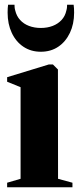

<svg xmlns="http://www.w3.org/2000/svg" viewBox="-20 -787 332 807"><path d="M10 0V-19L66.5 -35.5V-420.5L10 -443.5V-462.5L185 -516H202.5L223.5 -495L224 -35.5L284.5 -19V0ZM151.5 -569.5Q110 -569.5 78.5 -590.5Q47 -611.5 29.5 -648.8Q12 -686 12 -734Q12 -745 12.5 -752Q13 -759 14 -767H41Q41 -762 41.5 -755.8Q42 -749.5 44 -743Q49.5 -719.5 64.5 -703Q79.5 -686.5 102 -678Q124.5 -669.5 151.5 -669.5Q179 -669.5 201.2 -678Q223.5 -686.5 238.8 -703Q254 -719.5 259 -743Q261 -749.5 261.5 -755.8Q262 -762 262 -767H289.5Q290.5 -759 291 -752Q291.5 -745 291.5 -734Q291.5 -686 273.8 -648.8Q256 -611.5 224.8 -590.5Q193.5 -569.5 151.5 -569.5Z"/></svg>

Font: Merriweather 144pt ExtraBold
Style: Regular
Weight: 800
Version: Version 2.100